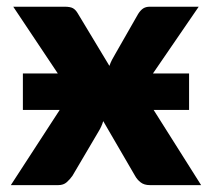

<svg xmlns="http://www.w3.org/2000/svg" viewBox="-20 -538 616 558"><path d="M564.5 0H415.5Q399 0 388.8 -8Q378.5 -16 372.5 -27L280 -186Q277.5 -177.5 274 -170Q270.5 -162.5 266.5 -156L190.5 -27Q183.5 -17 174 -8.5Q164.5 0 149.5 0H11.5L153.5 -218.5H46.5V-324.5H148L18.5 -518.5H167.5Q184 -518.5 191.8 -514.2Q199.5 -510 205.5 -500L298 -346.5Q301 -355.5 305.5 -364.2Q310 -373 315.5 -382L381.5 -497.5Q388.5 -508.5 396.2 -513.5Q404 -518.5 415.5 -518.5H557.5L424.5 -324.5H529.5V-218.5H426.5Z"/></svg>

Font: Lato ExtraBold
Style: Regular
Weight: 800
Designer: Lukasz Dziedzic with Adam Twardoch and Botio Nikoltchev
Foundry: tyPoland Lukasz Dziedzic
Version: Version 2.015; 2015-08-06; http://www.latofonts.com/